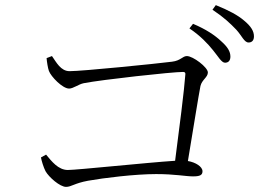

<svg xmlns="http://www.w3.org/2000/svg" viewBox="-20 -798 1040 750"><path d="M812 -602C832 -578 845 -553 859 -553C872 -553 880 -561 880 -577C880 -596 870 -614 844 -637C820 -660 784 -684 734 -705L720 -687C763 -658 791 -628 812 -602ZM903 -682C925 -658 934 -632 951 -632C964 -632 972 -640 972 -656C972 -676 961 -695 933 -718C910 -738 873 -758 823 -778L810 -760C855 -730 879 -707 903 -682ZM140 -183C142 -171 150 -144 158 -129C171 -106 214 -68 238 -68C259 -68 270 -82 324 -92C385 -103 508 -118 590 -118C664 -118 705 -109 734 -109C761 -109 771 -114 771 -129C771 -147 744 -164 714 -169C734 -289 755 -421 763 -462C769 -487 792 -496 792 -515C792 -535 734 -579 710 -579C693 -579 686 -561 652 -557C590 -549 301 -520 252 -520C217 -520 200 -555 183 -579L162 -571C163 -557 167 -532 171 -521C179 -499 224 -452 250 -452C266 -452 287 -469 307 -473C379 -487 652 -517 695 -517C702 -517 705 -514 704 -507C700 -449 680 -292 664 -170C556 -163 281 -134 245 -134C207 -134 181 -169 160 -194Z"/></svg>

Font: Noto Serif CJK SC Light
Style: Regular
Weight: 300
Designer: Ryoko NISHIZUKA 西塚涼子 (kana & ideographs); Frank Grießhammer (Latin, Greek & Cyrillic); Wenlong ZHANG 张文龙 (bopomofo); San
Foundry: Adobe
Version: Version 2.001;hotconv 1.1.0;makeotfexe 2.6.0